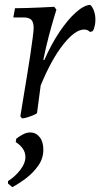

<svg xmlns="http://www.w3.org/2000/svg" viewBox="-20 -480 414 793"><path d="M64 0Q64 0 68 -23.5Q72 -47 78 -85Q84 -123 91.5 -167Q99 -211 105 -252Q111 -293 115 -323.5Q119 -354 119 -364Q119 -388 109.5 -398Q100 -408 76 -408H35L42 -446Q65 -446 92.5 -447Q120 -448 145.5 -449Q171 -450 187.5 -451Q204 -452 204 -452L213 -440Q213 -440 203.5 -409Q194 -378 181.5 -330.5Q169 -283 159 -233L163 -232Q192 -298 226 -348.5Q260 -399 293 -428.5Q326 -458 352 -460Q361 -454 367.5 -436.5Q374 -419 374 -400Q374 -386 372 -376.5Q370 -367 368 -361.5Q366 -356 364 -353.5Q362 -351 362 -351L352 -348Q347 -353 341 -355.5Q335 -358 327 -358Q290 -358 241 -296Q192 -234 148 -127L133 -14Q133 -11 120.5 -5.5Q108 0 93.5 4.5Q79 9 71 9ZM47 93Q57 85 73 76Q89 67 105 67Q128 67 143.5 86Q159 105 159 138Q159 174 138.5 203.5Q118 233 88.5 255.5Q59 278 31 293L13 278V268Q43 249 64 221.5Q85 194 85 169Q85 149 73.5 133Q62 117 45 107Z"/></svg>

Font: Alegreya
Style: Italic
Weight: 400
Italic angle: -7°
Designer: Juan Pablo del Peral
Foundry: Huerta Tipografica
Version: Version 2.009